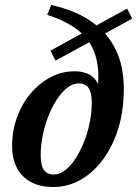

<svg xmlns="http://www.w3.org/2000/svg" viewBox="-20 -737 550 769"><path d="M384.5 -322.5 363.5 -325Q377.5 -401 372.8 -458.2Q368 -515.5 344 -557Q320 -598.5 276.2 -628Q232.5 -657.5 169 -677.5L185 -717Q276 -696.5 334.8 -658.2Q393.5 -620 425.8 -569.5Q458 -519 468.8 -460.5Q479.5 -402 474.5 -341Q470 -265.5 446.8 -201.2Q423.5 -137 385.5 -89Q347.5 -41 298.5 -14.5Q249.5 12 193.5 12Q140 12 103.2 -8.2Q66.5 -28.5 47.5 -65.2Q28.5 -102 28.5 -152Q28.5 -213 48.2 -267.2Q68 -321.5 102.8 -362.8Q137.5 -404 182.8 -427.8Q228 -451.5 279 -451.5Q317 -451.5 341.2 -436.5Q365.5 -421.5 376 -392.8Q386.5 -364 384.5 -322.5ZM195 -38Q218.5 -38 240.8 -55Q263 -72 282.2 -101.5Q301.5 -131 316.2 -168Q331 -205 339.2 -245.5Q347.5 -286 347.5 -325.5Q347.5 -366.5 334.8 -384.8Q322 -403 295.5 -403Q272 -403 249.8 -385.8Q227.5 -368.5 208.2 -339.2Q189 -310 174.2 -272.8Q159.5 -235.5 151.2 -195Q143 -154.5 143 -115.5Q143 -74.5 156 -56.2Q169 -38 195 -38ZM202.5 -494 182 -534 489 -702.5 509.5 -662.5Z"/></svg>

Font: Newsreader 16pt 16pt SemiBold
Style: Italic
Weight: 600
Italic angle: -17°
Version: Version 1.003